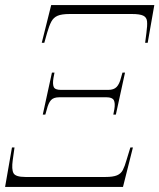

<svg xmlns="http://www.w3.org/2000/svg" viewBox="-25 -734 626 754"><path d="M139 -566 176 -714H581L555 -566H545L550 -605Q554 -634 552.5 -650Q551 -666 537.5 -672.5Q524 -679 493 -679H249Q217 -679 201 -672Q185 -665 176.5 -649Q168 -633 160 -605L149 -566ZM143 -284 179 -449H189L185 -428Q181 -404 186 -392.5Q191 -381 214 -381H400Q422 -381 433 -392.5Q444 -404 450 -428L456 -449H466L430 -284H420L424 -305Q428 -329 422 -340.5Q416 -352 393 -352H208Q185 -352 175 -340.5Q165 -329 159 -305L153 -284ZM-5 0 22 -155H32L25 -105Q20 -69 28 -54Q36 -39 75 -39H389Q419 -39 434.5 -45.5Q450 -52 457.5 -66.5Q465 -81 472 -106L487 -155H497L458 0Z"/></svg>

Font: Noto Serif Display SemiCondensed ExtraLight
Style: Italic
Weight: 200
Width: 4
Italic angle: -12°
Designer: Monotype Design Team
Foundry: Monotype Imaging Inc.
Version: Version 2.009